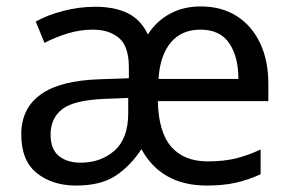

<svg xmlns="http://www.w3.org/2000/svg" viewBox="-20 -566 904 596"><path d="M603 -546Q668 -546 715 -516Q762 -486 787.5 -432Q813 -378 813 -306V-252H470Q472 -156 511.5 -110.5Q551 -65 625 -65Q675 -65 713 -74.5Q751 -84 789 -102V-25Q749 -7 710.5 1.5Q672 10 622 10Q481 10 419 -103Q385 -51 339 -20.5Q293 10 216 10Q143 10 94.5 -28.5Q46 -67 46 -149Q46 -229 106 -272.5Q166 -316 290 -320L380 -323V-357Q380 -422 349.5 -448Q319 -474 268 -474Q228 -474 189.5 -462Q151 -450 118 -433L91 -499Q126 -519 176 -532Q226 -545 275 -545Q337 -545 377.5 -524.5Q418 -504 439 -459Q465 -500 507 -523Q549 -546 603 -546ZM602 -474Q544 -474 510.5 -434.5Q477 -395 472 -321H720Q720 -390 691.5 -432Q663 -474 602 -474ZM303 -259Q209 -255 173 -227Q137 -199 137 -148Q137 -103 162.5 -82Q188 -61 230 -61Q293 -61 335.5 -98.5Q378 -136 378 -214V-262Z"/></svg>

Font: Noto Sans Limbu
Style: Regular
Weight: 400
Designer: Monotype Design Team
Foundry: Monotype Imaging Inc.
Version: Version 2.004; ttfautohint (v1.8.4.7-5d5b)